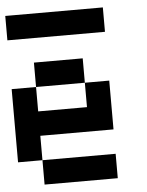

<svg xmlns="http://www.w3.org/2000/svg" viewBox="-51 -842 602 784"><g transform="rotate(-5 250.0 -450.0)"><path d="M0 -200V-500H100V-400H300V-500H400V-300H100V-200ZM0 -700V-800H400V-700ZM100 -200H400V-100H100ZM100 -500V-600H300V-500Z"/></g></svg>

Font: GalmuriMono9 Regular
Style: Regular
Weight: 400
Designer: Lee Minseo (quiple)
Version: Version 2.399;hotconv 1.1.1;makeotfexe 2.6.0 DEVELOPMENT